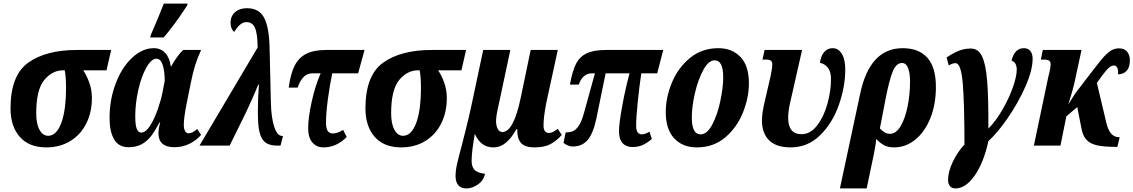

<svg xmlns="http://www.w3.org/2000/svg" viewBox="-20 -816 6352 1076"><path d="M39 -208Q39 -394 138.5 -465Q238 -536 411 -536H603L577 -422H446Q464 -397 479.5 -355.5Q495 -314 495 -266Q495 -187 463.5 -124Q432 -61 374 -25.5Q316 10 239 10Q143 10 91 -49Q39 -108 39 -208ZM350 -327Q350 -382 343 -422H334Q273 -422 228 -367.5Q183 -313 183 -181Q183 -122 201.5 -88.5Q220 -55 250 -55Q296 -55 323 -125.5Q350 -196 350 -327Z M594 -154Q594 -258 628.5 -348.5Q663 -439 720.5 -492.5Q778 -546 842 -546Q881 -546 906 -519Q931 -492 937 -444H939Q958 -476 973.5 -498Q989 -520 1007 -536H1107Q1086 -490 1073 -448Q1060 -406 1048 -345L1026 -236Q1010 -156 1010 -116Q1010 -95 1017 -82Q1024 -69 1036 -69Q1048 -69 1059 -74.5Q1070 -80 1085 -93L1107 -60Q1080 -29 1041.5 -10Q1003 9 957 9Q868 9 868 -70Q868 -97 878 -129H874Q848 -81 826 -52.5Q804 -24 773.5 -7.5Q743 9 700 9Q645 9 619.5 -35Q594 -79 594 -154ZM890 -295 903 -362Q903 -419 891.5 -453Q880 -487 857 -487Q828 -487 800 -437Q772 -387 755 -311.5Q738 -236 738 -165Q738 -115 746.5 -94Q755 -73 771 -73Q797 -73 821.5 -112Q846 -151 864 -203Q882 -255 890 -295ZM825 -620Q869 -720 898 -796H1032L1028 -784Q956 -673 897 -606H822Z M1424 -550Q1423 -630 1408.5 -661Q1394 -692 1362 -692Q1341 -692 1324.5 -677Q1308 -662 1292 -637Q1272 -655 1272 -689Q1272 -725 1297 -747.5Q1322 -770 1364 -770Q1433 -770 1461 -715Q1489 -660 1491 -542L1498 -242Q1500 -156 1517 -105Q1534 -54 1562 -54H1566L1552 0H1534Q1498 0 1475 -12.5Q1452 -25 1440 -57Q1428 -89 1426 -147L1425 -190Q1425 -258 1431 -342H1427Q1418 -318 1397.5 -271.5Q1377 -225 1360 -189L1267 0H1098Z M1707 -98Q1707 -157 1727 -247Q1747 -337 1777 -405H1730Q1675 -405 1648 -325H1598Q1608 -401 1630.5 -446.5Q1653 -492 1695.5 -514Q1738 -536 1809 -536H2023L1987 -405H1842Q1828 -339 1817.5 -260.5Q1807 -182 1807 -128Q1807 -97 1816.5 -82.5Q1826 -68 1846 -68Q1870 -68 1903 -88L1923 -48Q1865 10 1793 10Q1755 10 1731 -17Q1707 -44 1707 -98Z M2028 -208Q2028 -394 2127.5 -465Q2227 -536 2400 -536H2592L2566 -422H2435Q2453 -397 2468.5 -355.5Q2484 -314 2484 -266Q2484 -187 2452.5 -124Q2421 -61 2363 -25.5Q2305 10 2228 10Q2132 10 2080 -49Q2028 -108 2028 -208ZM2339 -327Q2339 -382 2332 -422H2323Q2262 -422 2217 -367.5Q2172 -313 2172 -181Q2172 -122 2190.5 -88.5Q2209 -55 2239 -55Q2285 -55 2312 -125.5Q2339 -196 2339 -327Z M2533 169Q2533 140 2541.5 102.5Q2550 65 2568 -1Q2573 -22 2590 -88.5Q2607 -155 2622 -225L2688 -536H2840L2773 -221Q2760 -167 2760 -137Q2760 -111 2769.5 -93.5Q2779 -76 2795 -76Q2859 -76 2899 -272L2954 -536H3106L3042 -242Q3026 -160 3026 -113Q3026 -71 3056 -71Q3067 -71 3075.5 -75Q3084 -79 3093 -85Q3102 -91 3106 -94L3128 -60Q3101 -28 3066 -9Q3031 10 2976 10Q2918 10 2897.5 -17.5Q2877 -45 2879 -92H2874Q2847 -43 2815.5 -16.5Q2784 10 2744 10Q2674 10 2641 -66Q2623 35 2623 85Q2623 118 2639 135.5Q2655 153 2698 158Q2690 196 2658 218Q2626 240 2595 240Q2533 240 2533 169Z M3449 -81Q3449 -124 3467 -222Q3485 -320 3508 -405H3374L3322 -151Q3305 -70 3274 -32.5Q3243 5 3189 5Q3165 5 3138 -15L3150 -74Q3174 -74 3191 -81Q3208 -88 3224 -112Q3240 -136 3253 -184L3314 -405H3297Q3270 -405 3251.5 -388Q3233 -371 3224 -342H3174Q3187 -416 3207.5 -457Q3228 -498 3267.5 -517Q3307 -536 3376 -536H3697L3663 -405H3574Q3563 -334 3554 -244.5Q3545 -155 3545 -112Q3545 -63 3577 -63Q3594 -63 3620 -78L3633 -37Q3607 -15 3582 -3.5Q3557 8 3525 8Q3489 8 3469 -14Q3449 -36 3449 -81Z M3711 -188Q3711 -269 3745 -352Q3779 -435 3846 -490.5Q3913 -546 4006 -546Q4082 -546 4129.5 -497Q4177 -448 4177 -349Q4177 -270 4144 -186.5Q4111 -103 4045 -46.5Q3979 10 3885 10Q3805 10 3758 -41Q3711 -92 3711 -188ZM4033 -383Q4033 -478 3985 -478Q3951 -478 3921.5 -424Q3892 -370 3874.5 -294Q3857 -218 3857 -158Q3857 -63 3906 -63Q3943 -63 3972 -118.5Q4001 -174 4017 -250.5Q4033 -327 4033 -383Z M4250 -141Q4250 -185 4268 -257L4298 -387Q4308 -434 4308 -455Q4308 -470 4300 -476Q4292 -482 4273 -482H4253L4265 -536H4475L4407 -236Q4397 -190 4397 -156Q4397 -64 4472 -64Q4521 -64 4558.5 -112Q4596 -160 4616.5 -232.5Q4637 -305 4637 -374Q4637 -414 4620 -436Q4603 -458 4575 -464Q4580 -502 4598.5 -524Q4617 -546 4646 -546Q4679 -546 4698 -514Q4717 -482 4717 -427Q4717 -331 4681.5 -229Q4646 -127 4576.5 -58.5Q4507 10 4411 10Q4330 10 4290 -30Q4250 -70 4250 -141Z M4801 -293Q4855 -546 5039 -546Q5129 -546 5177 -492.5Q5225 -439 5225 -329Q5225 -231 5194 -154Q5163 -77 5109.5 -33.5Q5056 10 4990 10Q4957 10 4935.5 -1.5Q4914 -13 4890 -37Q4889 -10 4877 49L4837 240H4687ZM5080 -358Q5080 -406 5069 -434.5Q5058 -463 5035 -463Q5002 -463 4982.5 -414Q4963 -365 4943 -262L4911 -96Q4926 -81 4939 -73.5Q4952 -66 4967 -66Q5002 -66 5027.5 -109.5Q5053 -153 5066.5 -220.5Q5080 -288 5080 -358Z M5293 194Q5293 146 5320 90Q5347 34 5385 -6Q5385 -234 5375.5 -348Q5366 -462 5335 -462Q5317 -462 5297 -449L5285 -494Q5319 -517 5351 -530.5Q5383 -544 5420 -544Q5462 -544 5483 -501.5Q5504 -459 5512 -365Q5520 -271 5519 -95Q5562 -139 5598.5 -202.5Q5635 -266 5656.5 -327Q5678 -388 5678 -426Q5678 -466 5649 -476Q5657 -511 5674.5 -528.5Q5692 -546 5717 -546Q5742 -546 5754.5 -530Q5767 -514 5767 -487Q5767 -423 5727 -332Q5687 -241 5628.5 -156Q5570 -71 5519 -25Q5493 95 5442.5 167.5Q5392 240 5334 240Q5314 240 5303.5 226.5Q5293 213 5293 194Z M6246 -399Q6247 -425 6241 -437Q6235 -449 6222 -449Q6204 -449 6181.5 -423.5Q6159 -398 6127 -351L6178 -137Q6196 -47 6251 -47H6255L6242 7H6230Q6164 7 6126 -2Q6088 -11 6067.5 -34Q6047 -57 6040 -100L6017 -216L5956 -164L5923 0H5774L5855 -386L5860 -406Q5868 -438 5868 -455Q5868 -470 5859.5 -476Q5851 -482 5832 -482H5813L5824 -536H6041L6000 -346Q5991 -308 5967 -231L6007 -294L6050 -350Q6055 -356 6058.5 -361.5Q6062 -367 6066 -371Q6126 -450 6153 -482.5Q6180 -515 6202 -530Q6224 -545 6250 -545Q6282 -545 6297 -526Q6312 -507 6312 -479Q6312 -403 6246 -399Z"/></svg>

Font: Noto Serif CondExtraBold
Style: Italic
Weight: 800
Width: 3
Italic angle: -12°
Designer: Monotype Design Team
Foundry: Monotype Imaging Inc.
Version: Version 1.001